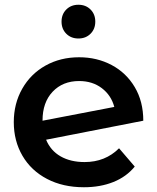

<svg xmlns="http://www.w3.org/2000/svg" viewBox="-20 -781 661 808"><path d="M481 -157 547 -80Q512 -37 457 -15Q402 7 333 7Q245 7 178 -28Q111 -63 74.5 -125.5Q38 -188 38 -267Q38 -345 73.5 -407.5Q109 -470 171.5 -505Q234 -540 313 -540Q388 -540 449.5 -507.5Q511 -475 547 -414.5Q583 -354 583 -273L174 -193Q193 -147 235 -123Q277 -99 336 -99Q423 -99 481 -157ZM159 -274V-273L461 -331Q448 -380 408.5 -410Q369 -440 313 -440Q244 -440 201.5 -395Q159 -350 159 -274ZM239 -690Q239 -721 259 -741Q279 -761 310 -761Q341 -761 361 -741Q381 -721 381 -690Q381 -659 361 -639Q341 -619 310 -619Q279 -619 259 -639Q239 -659 239 -690Z"/></svg>

Font: Montserrat Alternates SemiBold
Style: Regular
Weight: 600
Designer: Julieta Ulanovsky
Foundry: Julieta Ulanovsky
Version: Version 7.200